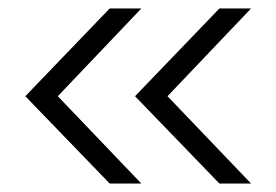

<svg xmlns="http://www.w3.org/2000/svg" viewBox="-20 -546 654 455"><path d="M315 -111H240L40 -318L240 -526H315L117 -318ZM575 -111H500L300 -318L500 -526H575L377 -318Z"/></svg>

Font: Be Vietnam Light
Style: Regular
Weight: 300
Designer: Gabriel Lam
Foundry: TypeRant
Version: Version 4.000